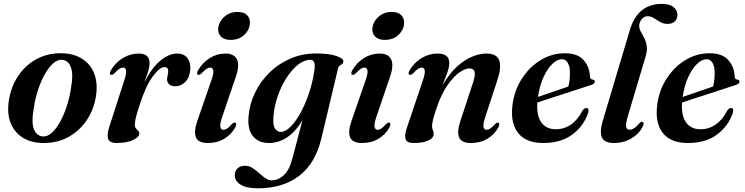

<svg xmlns="http://www.w3.org/2000/svg" viewBox="-20 -744 3930 1013"><path d="M305.5 -463Q369 -462 413.2 -434Q457.5 -406 477.2 -355.2Q497 -304.5 486 -235Q474.5 -163.5 436.2 -107.8Q398 -52 339.2 -20.2Q280.5 11.5 207 10.5Q145.5 10 101 -17.2Q56.5 -44.5 36.2 -95Q16 -145.5 27 -215.5Q39 -290 77.8 -346.2Q116.5 -402.5 175.2 -433.5Q234 -464.5 305.5 -463ZM206.5 -24Q229.5 -22.5 252.5 -42.8Q275.5 -63 295.5 -98.5Q315.5 -134 330.8 -179Q346 -224 353.5 -272.5Q368 -350.5 354.5 -387.8Q341 -425 308 -428.5Q284.5 -430.5 261.5 -410.5Q238.5 -390.5 218 -355Q197.5 -319.5 182 -273.8Q166.5 -228 159 -178Q144.5 -99 158.8 -62.8Q173 -26.5 206.5 -24Z M564.5 -349.5Q555 -354 565 -373Q588.5 -413.5 627.8 -437.5Q667 -461.5 712 -461.5Q769 -461.5 769 -411.5Q769 -390 760.5 -363.8Q752 -337.5 741 -307.5Q777 -381.5 823.2 -421.5Q869.5 -461.5 914.5 -461.5Q950.5 -461.5 968.5 -438Q986.5 -414.5 984 -378.5Q981 -336 958.2 -312.5Q935.5 -289 905.5 -289Q883.5 -289 872.5 -299Q861.5 -309 861.5 -325Q861.5 -336 864.5 -346.5Q867.5 -357 867.5 -367.5Q867.5 -390 849 -390Q822 -390 784.5 -338.8Q747 -287.5 714 -182Q703 -148 697.2 -125.5Q691.5 -103 691.5 -86.5Q691.5 -73.5 697.5 -66.5Q703.5 -59.5 709.2 -54Q715 -48.5 715 -39Q715 -21.5 682.2 -5.5Q649.5 10.5 594.5 10.5Q558 10.5 550.5 -11.8Q543 -34 557 -76L635 -318Q648 -357.5 645 -372.5Q642 -387.5 629.5 -387.5Q620.5 -387.5 610 -381Q599.5 -374.5 583 -356.5Q571.5 -346.5 564.5 -349.5Z M1196.5 -533.5Q1164 -533.5 1147 -550Q1130 -566.5 1131 -591Q1131.5 -612.5 1144.5 -633.2Q1157.5 -654 1180 -667.5Q1202.5 -681 1232 -681Q1267.5 -681 1283.5 -664.2Q1299.5 -647.5 1298.5 -623.5Q1297.5 -587.5 1269.5 -560.5Q1241.5 -533.5 1196.5 -533.5ZM1153 -129.5Q1139 -89 1142.8 -74Q1146.5 -59 1159 -59Q1167.5 -59 1177.8 -65.5Q1188 -72 1203 -89Q1214.5 -100 1221.5 -97Q1231.5 -92.5 1221 -71.5Q1200.5 -34.5 1163.5 -12Q1126.5 10.5 1076.5 10.5Q1026 10.5 1013.8 -19.5Q1001.5 -49.5 1021 -106L1094.5 -318Q1108.5 -357 1105.2 -372.2Q1102 -387.5 1089.5 -387.5Q1080.5 -387.5 1070 -381Q1059.5 -374.5 1043 -356.5Q1031.5 -346.5 1024.5 -349.5Q1015 -354 1025 -373Q1048.5 -413.5 1086.5 -437.5Q1124.5 -461.5 1169.5 -461.5Q1214.5 -461.5 1230 -431Q1245.5 -400.5 1224.5 -339.5Z M1675.5 -13.5Q1644 118.5 1558 184Q1472 249.5 1340.5 249.5Q1280 249.5 1249.2 230Q1218.5 210.5 1218.5 180Q1218.5 159.5 1232.8 145Q1247 130.5 1272.5 130.5Q1293.5 130.5 1311.5 142Q1329.5 153.5 1346.2 168.8Q1363 184 1379.5 195.8Q1396 207.5 1413.5 207.5Q1447.5 207.5 1477.2 180.5Q1507 153.5 1523.5 89L1576.5 -112Q1541.5 -51 1496 -20.2Q1450.5 10.5 1398.5 10.5Q1346 10.5 1315.5 -24.2Q1285 -59 1291.5 -132.5Q1297 -196 1325.5 -255Q1354 -314 1401.5 -360.8Q1449 -407.5 1512 -434.8Q1575 -462 1649 -462Q1715.5 -462 1754.2 -448.8Q1793 -435.5 1791.5 -420Q1791 -410.5 1785 -406Q1779 -401.5 1772.2 -397.2Q1765.5 -393 1763.5 -383ZM1423 -134Q1418.5 -83.5 1431 -65.8Q1443.5 -48 1461 -48Q1486 -48 1513.5 -75.8Q1541 -103.5 1566.2 -149.8Q1591.5 -196 1610.5 -253Q1629.5 -310 1638 -369Q1648 -428.5 1617.5 -428.5Q1585 -428.5 1552.2 -402.5Q1519.5 -376.5 1491.8 -333.5Q1464 -290.5 1445.8 -238.2Q1427.5 -186 1423 -134Z M2010 -533.5Q1977.5 -533.5 1960.5 -550Q1943.5 -566.5 1944.5 -591Q1945 -612.5 1958 -633.2Q1971 -654 1993.5 -667.5Q2016 -681 2045.5 -681Q2081 -681 2097 -664.2Q2113 -647.5 2112 -623.5Q2111 -587.5 2083 -560.5Q2055 -533.5 2010 -533.5ZM1966.5 -129.5Q1952.5 -89 1956.2 -74Q1960 -59 1972.5 -59Q1981 -59 1991.2 -65.5Q2001.5 -72 2016.5 -89Q2028 -100 2035 -97Q2045 -92.5 2034.5 -71.5Q2014 -34.5 1977 -12Q1940 10.5 1890 10.5Q1839.5 10.5 1827.2 -19.5Q1815 -49.5 1834.5 -106L1908 -318Q1922 -357 1918.8 -372.2Q1915.5 -387.5 1903 -387.5Q1894 -387.5 1883.5 -381Q1873 -374.5 1856.5 -356.5Q1845 -346.5 1838 -349.5Q1828.5 -354 1838.5 -373Q1862 -413.5 1900 -437.5Q1938 -461.5 1983 -461.5Q2028 -461.5 2043.5 -431Q2059 -400.5 2038 -339.5Z M2140.5 -349.5Q2130.5 -354 2141 -373Q2164.5 -413.5 2204 -437.5Q2243.5 -461.5 2289 -461.5Q2350.5 -461.5 2350.5 -411Q2350.5 -389.5 2339.2 -358.8Q2328 -328 2314.5 -293Q2350.5 -356 2391.2 -392.8Q2432 -429.5 2472 -445.5Q2512 -461.5 2545 -461.5Q2602.5 -461.5 2614.2 -424.2Q2626 -387 2605 -324L2541 -129Q2527.5 -88.5 2531.2 -73.8Q2535 -59 2547 -59Q2556 -59 2566.2 -65.5Q2576.5 -72 2591.5 -89Q2602.5 -99.5 2609.5 -96.5Q2619.5 -92 2609 -71.5Q2589 -34.5 2551.8 -12Q2514.5 10.5 2465 10.5Q2414.5 10.5 2402.2 -19.2Q2390 -49 2409 -105.5L2473.5 -301.5Q2489 -347 2484.2 -365Q2479.5 -383 2456.5 -383Q2434.5 -383 2404 -361.8Q2373.5 -340.5 2342 -296Q2310.5 -251.5 2286.5 -182.5Q2271.5 -140 2265.5 -115.8Q2259.5 -91.5 2259.5 -78Q2259.5 -66 2263.8 -57.5Q2268 -49 2268 -37.5Q2268 -16 2240 -2.8Q2212 10.5 2162 10.5Q2127 10.5 2120 -9.8Q2113 -30 2127 -71L2210.5 -318Q2224 -357.5 2221 -372.5Q2218 -387.5 2205.5 -387.5Q2196.5 -387.5 2186 -381Q2175.5 -374.5 2159 -356.5Q2147.5 -346.5 2140.5 -349.5Z M3083.5 -150Q3061 -81 3001 -35.2Q2941 10.5 2845.5 10.5Q2757.5 10.5 2715.5 -40Q2673.5 -90.5 2683 -182Q2690.5 -259 2729.8 -323Q2769 -387 2829.2 -425Q2889.5 -463 2961.5 -463Q3027 -463 3058.8 -427.2Q3090.5 -391.5 3092.5 -342Q3093 -325 3107 -324Q3117.5 -323 3118 -314Q3118 -308.5 3113.2 -303.5Q3108.5 -298.5 3095.5 -294.5Q3080 -289.5 3047 -278.8Q3014 -268 2972.5 -254.5Q2931 -241 2889.2 -227.5Q2847.5 -214 2815 -203Q2810.5 -134 2836.2 -98Q2862 -62 2913 -62Q2956 -62 2992.5 -87Q3029 -112 3052.5 -159.5Q3063.5 -175 3073.5 -174Q3089.5 -173.5 3083.5 -150ZM2945.5 -431.5Q2919.5 -431.5 2893.8 -406.5Q2868 -381.5 2847.5 -337Q2827 -292.5 2818.5 -232.5Q2857 -246 2902.5 -261.5Q2948 -277 2978.5 -287.5Q2982.5 -301 2984.8 -318.8Q2987 -336.5 2987 -359.5Q2987.5 -391.5 2976.2 -411.5Q2965 -431.5 2945.5 -431.5Z M3471.5 -723.5Q3513.5 -723.5 3533.8 -706.5Q3554 -689.5 3554 -666.5Q3554 -645 3540.8 -631.5Q3527.5 -618 3502 -618Q3480.5 -618 3463.2 -628Q3446 -638 3430 -648.2Q3414 -658.5 3397 -658.5Q3379 -658.5 3366.2 -643.5Q3353.5 -628.5 3352.5 -609Q3352 -593.5 3360.5 -578.2Q3369 -563 3378.5 -544.8Q3388 -526.5 3392 -502.2Q3396 -478 3386 -445L3293 -132.5Q3280 -89 3283.8 -74.2Q3287.5 -59.5 3301 -59.5Q3312.5 -59.5 3325.2 -67.2Q3338 -75 3353.5 -93.5Q3363.5 -103.5 3370 -101Q3381 -97 3371 -76.5Q3352.5 -38.5 3311.8 -14Q3271 10.5 3219 10.5Q3168 10.5 3155.5 -19.5Q3143 -49.5 3160.5 -107.5L3303 -585Q3324.5 -657 3367.2 -690.2Q3410 -723.5 3471.5 -723.5Z M3847 -150Q3824.5 -81 3764.5 -35.2Q3704.5 10.5 3609 10.5Q3521 10.5 3479 -40Q3437 -90.5 3446.5 -182Q3454 -259 3493.2 -323Q3532.5 -387 3592.8 -425Q3653 -463 3725 -463Q3790.5 -463 3822.2 -427.2Q3854 -391.5 3856 -342Q3856.5 -325 3870.5 -324Q3881 -323 3881.5 -314Q3881.5 -308.5 3876.8 -303.5Q3872 -298.5 3859 -294.5Q3843.5 -289.5 3810.5 -278.8Q3777.5 -268 3736 -254.5Q3694.5 -241 3652.8 -227.5Q3611 -214 3578.5 -203Q3574 -134 3599.8 -98Q3625.5 -62 3676.5 -62Q3719.5 -62 3756 -87Q3792.5 -112 3816 -159.5Q3827 -175 3837 -174Q3853 -173.5 3847 -150ZM3709 -431.5Q3683 -431.5 3657.2 -406.5Q3631.5 -381.5 3611 -337Q3590.5 -292.5 3582 -232.5Q3620.5 -246 3666 -261.5Q3711.5 -277 3742 -287.5Q3746 -301 3748.2 -318.8Q3750.5 -336.5 3750.5 -359.5Q3751 -391.5 3739.8 -411.5Q3728.5 -431.5 3709 -431.5Z"/></svg>

Font: Fraunces 72pt S000 SemiBold
Style: Italic
Weight: 600
Italic angle: -16°
Version: Version 1.000; ttfautohint (v1.8.3)